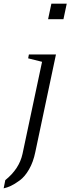

<svg xmlns="http://www.w3.org/2000/svg" viewBox="-39 -815 385 1050"><path d="M326 -795 308 -710H224L242 -795ZM267 -517 154 17Q143 71 120 111Q97 151 69 171.5Q41 192 20.5 201.5Q0 211 -19 215L-10 170Q66 109 84 27L191 -477L115 -496L119 -517Z"/></svg>

Font: Afta serif
Style: Italic
Weight: 400
Italic angle: -12°
Designer: parq.ink
Foundry: Oriol Esparraguera Font
Version: Version 1.000